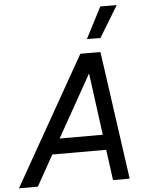

<svg xmlns="http://www.w3.org/2000/svg" viewBox="-90 -1053 858 1104"><g transform="rotate(-5 339.0 -500.5)"><path d="M516 -820 438 -821 531 -1001H626ZM-26 0 393 -740H509L613 0H517L493 -177H182L83 0ZM232 -265H481L433 -623Z"/></g></svg>

Font: Be Vietnam Pro
Style: Italic
Weight: 400
Italic angle: -12°
Designer: Lam Bao, Tony Le, Vietanh Nguyen
Foundry: Yellow Type Foundry
Version: Version 1.002; ttfautohint (v1.8.3)